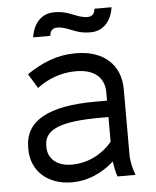

<svg xmlns="http://www.w3.org/2000/svg" viewBox="-52 -752 653 804"><g transform="rotate(-5 274.5 -350.0)"><path d="M282 -692C258 -702 238 -708 206 -708C153 -708 118 -671 109 -611H181C183 -630 191 -643 213 -643C235 -643 256 -634 274 -627C298 -617 318 -611 350 -611C403 -611 438 -648 447 -708H375C373 -689 365 -676 343 -676C321 -676 300 -685 282 -692ZM219 8C282 8 343 -17 396 -64C399 -42 404 -15 410 0H486C477 -22 468 -57 468 -85V-362C468 -464 398 -529 282 -529H276C203 -529 137 -502 74 -459L111 -398C155 -433 216 -454 271 -454H277C351 -454 394 -417 394 -356V-320H346C146 -320 48 -265 48 -153V-146C48 -53 118 8 219 8ZM223 -66C164 -66 124 -98 124 -149V-154C124 -223 193 -251 361 -251H394V-147C353 -98 293 -66 223 -66Z"/></g></svg>

Font: Fixel Text Regular
Style: Regular
Weight: 400
Width: 4
Designer: AlfaBravo + MacPaw
Foundry: Kyrylo Tkachov, Marchela Mozhyna, Serhii Makarenko, Maria Weinstein, Zakhar Kryvoshyya
Version: Version 1.211